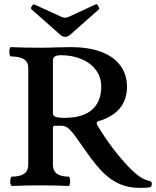

<svg xmlns="http://www.w3.org/2000/svg" viewBox="-20 -893 751 925"><path d="M403.3 -151.4 381.8 -181.6Q348.1 -230 333.3 -249.3Q318.4 -268.6 305.4 -277.8Q292.5 -287.1 276.9 -287.1H244.1Q234.9 -287.1 234.9 -276.9V-99.1Q234.9 -42 311 -42Q314 -42 315.9 -35.4Q317.9 -28.8 317.9 -20Q317.9 -10.7 315.9 -3.9Q314 2.9 311 2.9Q243.2 0 174.3 0Q106 0 37.1 2.9Q33.7 2.9 31.5 -3.9Q29.3 -10.7 29.3 -19.5Q29.3 -28.3 31.5 -35.2Q33.7 -42 37.1 -42Q116.2 -42 116.2 -99.1V-566.9Q116.2 -621.1 32.2 -621.1Q28.8 -621.1 26.9 -628.2Q24.9 -635.3 24.9 -644.5Q24.9 -653.3 26.9 -659.7Q28.8 -666 32.2 -666Q89.8 -663.1 175.8 -663.1Q200.2 -663.1 218.5 -663.6Q236.8 -664.1 249 -664.6Q285.2 -666 321.8 -666Q405.3 -666 466.1 -643.6Q526.9 -621.1 559.3 -577.9Q591.8 -534.7 591.8 -474.6Q591.8 -413.1 557.4 -371.3Q522.9 -329.6 454.1 -309.1Q445.8 -306.2 445.8 -299.8Q445.8 -296.9 447.3 -293.5Q448.7 -290 451.2 -286.1Q482.9 -232.9 520.8 -182.6Q558.6 -132.3 597.2 -91.8Q628.9 -58.6 652.8 -42.2Q676.8 -25.9 698.2 -22Q711.4 -20 711.4 -7.8Q711.4 1 708.3 4.9Q705.1 8.8 699.2 9.8Q680.2 12.2 653.8 12.2Q600.6 12.2 558.6 -5.6Q516.6 -23.4 480.2 -58.6Q443.8 -93.8 403.3 -151.4ZM467.8 -474.6Q467.8 -521.5 441.9 -555.9Q416 -590.3 372.1 -608.6Q328.1 -627 274.9 -627Q253.9 -627 244.4 -621.1Q234.9 -615.2 234.9 -602.5V-347.2Q234.9 -335.4 247.6 -330.3Q260.3 -325.2 289.1 -325.2Q380.4 -325.2 424.1 -365Q467.8 -404.8 467.8 -474.6ZM269.5 -726.1 131.8 -848.1Q129.4 -850.6 129.4 -854Q129.4 -858.4 133.8 -864.3Q140.6 -874 144.5 -872.1L275.4 -812Q286.1 -807.6 293.9 -807.6Q302.7 -807.6 311.5 -812L441.4 -872.1Q442.4 -872.6 443.8 -872.6Q448.7 -872.6 453.6 -863.3Q458 -856 458 -852.1Q458 -849.6 456.5 -848.1L318.8 -726.1Q306.6 -715.3 293.9 -715.3Q281.7 -715.3 269.5 -726.1Z"/></svg>

Font: JuniusX
Style: Bold
Weight: 700
Designer: Peter S. Baker
Foundry: Briery Creek Software
Version: Version 1.004